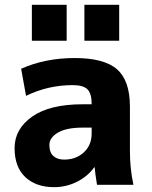

<svg xmlns="http://www.w3.org/2000/svg" viewBox="-20 -773 634 803"><path d="M326.2 -336.9H363.3V-338.9Q363.3 -381.8 345.7 -399.4Q328.1 -417 284.2 -417Q180.7 -417 88.9 -372.1L68.4 -485.4Q168.9 -530.3 292.5 -530.3Q416 -530.3 469.7 -482.9Q523.4 -435.5 523.4 -327.1V-139.6Q523.4 -67.4 538.1 0H385.7Q377.9 -46.9 376 -73.2H374Q346.7 -35.2 301.8 -12.7Q256.8 9.8 206.1 9.8Q130.9 9.8 85.9 -32.2Q41 -74.2 41 -153.8Q41 -233.4 114.3 -285.2Q187.5 -336.9 326.2 -336.9ZM113.3 -602.5V-752.9H258.8V-602.5ZM248 -105.5Q297.9 -105.5 330.6 -135.7Q363.3 -166 363.3 -214.8V-239.3H326.2Q257.8 -239.3 222.2 -218.3Q186.5 -197.3 186.5 -166.5Q186.5 -135.7 203.1 -120.6Q219.7 -105.5 248 -105.5ZM333 -602.5V-752.9H478.5V-602.5Z"/></svg>

Font: GenEi M Gothic v2 Heavy
Style: Regular
Weight: 800
Version: Version 2.0